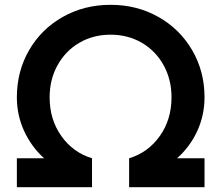

<svg xmlns="http://www.w3.org/2000/svg" viewBox="-20 -777 918 797"><path d="M50 -120H163Q110 -168 80 -233.5Q50 -299 50 -373Q50 -481 101 -569Q152 -657 241 -707Q330 -757 439 -757Q548 -757 637 -707Q726 -657 777.5 -569Q829 -481 829 -373Q829 -299 799 -233.5Q769 -168 715 -120H829V0H516V-120Q595 -144 643.5 -212.5Q692 -281 692 -373Q692 -447 659 -506.5Q626 -566 568.5 -599.5Q511 -633 439 -633Q367 -633 309.5 -599.5Q252 -566 219 -506.5Q186 -447 186 -373Q186 -281 234.5 -212.5Q283 -144 362 -120V0H50Z"/></svg>

Font: Evergrow Sans
Style: Bold
Weight: 700
Foundry: 10Web
Version: Version 1.000